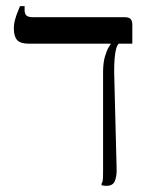

<svg xmlns="http://www.w3.org/2000/svg" viewBox="-20 -600 495 624"><path d="M74 -458Q46 -458 35.5 -470Q25 -482 25 -507Q25 -522 29 -536.5Q33 -551 38 -562.5Q43 -574 45 -580H60V-567Q60 -555 66 -549.5Q72 -544 89 -544H387Q399 -544 404.5 -538Q410 -532 410 -521V-458ZM326 4Q322 4 317.5 3.5Q313 3 310 2V-3Q313 -7 314 -14Q315 -21 315 -45V-364Q315 -396 321 -416Q327 -436 333 -446Q339 -456 340 -457V-487H366V-458Q361 -454 357.5 -441.5Q354 -429 352.5 -410Q351 -391 351 -367L359 -52Q360 -31 354 -13.5Q348 4 326 4Z"/></svg>

Font: Frank Ruhl Libre Light
Style: Regular
Weight: 300
Designer: Yanek Iontef
Foundry: Fontef
Version: Version 6.003;gftools[0.9.30]